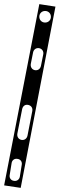

<svg xmlns="http://www.w3.org/2000/svg" viewBox="-28 -704 292 928"><path d="M72 204 240 -672 162 -684 -8 192ZM108 -197C123 -194 131 -182 128 -167L105 -49C102 -34 90 -25 75 -28C61 -31 53 -44 56 -59L79 -176C82 -191 93 -200 108 -197ZM57 64C72 66 80 79 77 93L68 149C66 163 54 173 39 170C24 168 16 155 19 141L28 85C30 70 42 61 57 64ZM190 -595C174 -595 162 -607 162 -623C162 -639 174 -651 190 -651C206 -651 218 -639 218 -623C218 -607 206 -595 190 -595ZM162 -471C176 -468 184 -455 181 -441L170 -386C167 -371 155 -362 140 -365C126 -368 118 -381 121 -396L132 -451C135 -465 147 -474 162 -471Z"/></svg>

Font: Apfel Grotezk Brukt
Style: Regular
Weight: 300
Designer: Luigi Gorlero
Foundry: © 2023, Luigi Gorlero & Collletttivo
Version: Version 2.000;Glyphs 3.2 (3217)